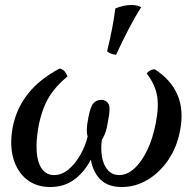

<svg xmlns="http://www.w3.org/2000/svg" viewBox="-20 -742 776 771"><path d="M181 9Q126 9 87.5 -21.5Q49 -52 33.5 -106Q18 -160 31 -231Q61 -384 220 -467Q233 -463 240 -455Q247 -447 251 -435Q205 -398 177 -352.5Q149 -307 135 -236Q124 -175 127.5 -131Q131 -87 149 -63Q167 -39 197 -39Q228 -39 255 -61.5Q282 -84 302.5 -120Q323 -156 332 -194Q328 -207 328.5 -223.5Q329 -240 335 -271Q344 -318 357 -329.5Q370 -341 386 -341Q406 -341 415.5 -325Q425 -309 414 -257Q410 -230 405 -214.5Q400 -199 389 -180Q384 -145 389.5 -112.5Q395 -80 412.5 -59.5Q430 -39 459 -39Q490 -39 519 -65Q548 -91 571 -138.5Q594 -186 606 -250Q619 -317 610 -361.5Q601 -406 569 -447Q580 -462 601 -464Q667 -422 693 -360.5Q719 -299 703 -217Q690 -149 654.5 -98Q619 -47 571 -19Q523 9 469 9Q413 9 382.5 -22Q352 -53 344.5 -103.5Q337 -154 348 -213L380 -205Q369 -146 343 -97.5Q317 -49 277 -20Q237 9 181 9ZM446 -522Q424 -524 410 -536Q423 -589 431 -631.5Q439 -674 443 -708Q477 -722 508 -722Q531 -722 547 -713Q523 -676 496.5 -625Q470 -574 446 -522Z"/></svg>

Font: Vollkorn
Style: Italic
Weight: 400
Italic angle: -11°
Designer: Friedrich Althausen
Foundry: Friedrich Althausen
Version: Version 5.001